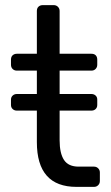

<svg xmlns="http://www.w3.org/2000/svg" viewBox="-20 -730 435 750"><path d="M22.9 -319.8V-340.8Q22.9 -350.6 29.5 -356.7Q36.1 -362.8 45.9 -362.8H124V-454.1H45.9Q36.1 -454.1 29.5 -460.4Q22.9 -466.8 22.9 -477.1V-497.1Q22.9 -508.3 29.5 -514.2Q36.1 -520 45.9 -520H124V-687Q124 -698.2 130.6 -704.1Q137.2 -710 147 -710H189.9Q199.7 -710 206.3 -703.4Q212.9 -696.8 212.9 -687V-520H336.9Q348.1 -520 354 -513.9Q359.9 -507.8 359.9 -497.1V-477.1Q359.9 -467.3 353.5 -460.7Q347.2 -454.1 336.9 -454.1H212.9V-362.8H336.9Q346.7 -362.8 353.3 -356.9Q359.9 -351.1 359.9 -340.8V-319.8Q359.9 -310.1 353.5 -304Q347.2 -297.9 336.9 -297.9H212.9V-182.1Q212.9 -131.3 230 -105.2Q247.1 -79.1 287.1 -79.1H347.2Q356.9 -79.1 363.5 -72.5Q370.1 -65.9 370.1 -56.2V-22.9Q370.1 -13.2 363.5 -6.6Q356.9 0 347.2 0H278.8Q124 0 124 -174.8V-297.9H45.9Q36.1 -297.9 29.5 -304Q22.9 -310.1 22.9 -319.8Z"/></svg>

Font: Rubik AZ
Style: Regular
Weight: 400
Designer: Hubert and Fischer
Foundry: Hubert & Fischer
Version: Version 2.000